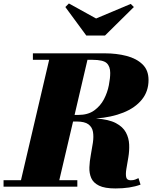

<svg xmlns="http://www.w3.org/2000/svg" viewBox="-55 -1050 894 1080"><path d="M485.5 -946 680.5 -1028 698 -1010.5 535.5 -850H430.5L312.5 -1010.5L332.5 -1030.5ZM-35 -36.5H63L221.5 -713.5H130V-750H535Q600.5 -750 656.5 -735.5Q712.5 -721 746.5 -688.2Q780.5 -655.5 780.5 -600Q780.5 -536 743 -489.8Q705.5 -443.5 639 -416.8Q572.5 -390 485 -383.5Q557 -378.5 596.8 -357.5Q636.5 -336.5 653.2 -305Q670 -273.5 671.5 -237.2Q673 -201 667 -165.5Q661 -130 656 -100.8Q651 -71.5 654.8 -53.8Q658.5 -36 680 -36Q696 -36 705 -39.8Q714 -43.5 724 -48L735.5 -11.5Q678 10 594.5 10Q534 10 502 -5.8Q470 -21.5 458.2 -48.5Q446.5 -75.5 447.8 -109Q449 -142.5 455.8 -178.2Q462.5 -214 467.5 -247.5Q472.5 -281 468 -308Q463.5 -335 442.2 -350.8Q421 -366.5 375 -366.5H356L278.5 -36.5H380V0H-35ZM465 -713.5H437L364.5 -403.5H385Q440 -403.5 475 -428.8Q510 -454 529.8 -492Q549.5 -530 557.2 -570Q565 -610 565 -639.5Q565 -676.5 545 -695Q525 -713.5 465 -713.5Z"/></svg>

Font: Bodoni* 06pt Fatface
Style: Italic
Weight: 900
Italic angle: -13°
Version: Version 2.3